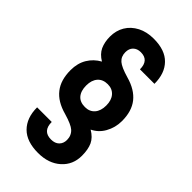

<svg xmlns="http://www.w3.org/2000/svg" viewBox="-266 -795 1043 1043"><g transform="rotate(45 255.5 -274.0)"><path d="M119.1 123Q73.2 77.1 73.2 -3.9H185.5Q185.5 66.4 250 66.4Q280.3 66.4 296.9 49.8Q313.5 33.2 313.5 6.8Q313.5 -27.3 290 -48.8Q269.5 -67.4 206.1 -85.9Q130.9 -106.4 94.7 -153.3Q58.6 -199.2 58.6 -275.4Q58.6 -328.1 82 -367.2Q105.5 -406.2 146.5 -428.7Q110.4 -450.2 95.7 -481.4Q81.1 -513.7 81.1 -555.7Q81.1 -601.6 102.5 -637.7Q124 -673.8 165 -695.3Q205.1 -715.8 257.8 -715.8Q345.7 -715.8 389.6 -669.9Q433.6 -625 433.6 -544.9H322.3Q322.3 -614.3 259.8 -614.3Q232.4 -614.3 215.8 -597.7Q200.2 -582 200.2 -554.7Q200.2 -521.5 222.7 -502Q244.1 -483.4 304.7 -465.8Q378.9 -445.3 416 -398.4Q452.1 -352.5 452.1 -277.3Q452.1 -226.6 427.7 -183.6Q405.3 -143.6 364.3 -124Q402.3 -101.6 417 -70.3Q431.6 -38.1 431.6 9.8Q431.6 79.1 382.8 123Q333 168 252 168Q164.1 168 119.1 123ZM255.9 -364.3Q218.8 -364.3 198.2 -340.8Q177.7 -317.4 177.7 -276.4Q177.7 -234.4 198.2 -210.9Q217.8 -188.5 255.9 -188.5Q291 -188.5 311.5 -211.9Q332 -235.4 332 -276.4Q332 -317.4 311.5 -340.8Q291 -364.3 255.9 -364.3ZM158.2 -707Z"/></g></svg>

Font: Altinn-DIN
Style: DIN-Bold
Weight: 700
Designer: Charles Nix
Foundry: Altinn
Version: Version 2.00